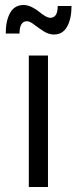

<svg xmlns="http://www.w3.org/2000/svg" viewBox="-20 -748 307 768"><path d="M266.1 -724.1Q266.1 -673.3 248.5 -641.6Q231 -609.9 195.8 -609.9Q174.8 -609.9 154.1 -623.3Q133.3 -636.7 116.2 -649.9Q99.1 -663.1 87.9 -663.1Q58.1 -663.1 58.1 -613.8H2.9Q2.9 -665 20.5 -696.5Q38.1 -728 74.2 -728Q89.8 -728 106.4 -720Q123 -711.9 134.5 -702.4Q146 -692.9 158.9 -684.8Q171.9 -676.8 181.2 -676.8Q210.9 -676.8 210.9 -724.1ZM95.2 -525.9H171.9V0H95.2Z"/></svg>

Font: Montserrat-Arabic Light
Style: Regular
Weight: 300
Designer: Mohamed Gaber
Foundry: Kief Type Foundry
Version: Version 5.008;PS 005.008;hotconv 1.0.88;makeotf.lib2.5.64775